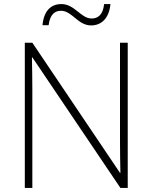

<svg xmlns="http://www.w3.org/2000/svg" viewBox="-20 -924 751 944"><path d="M189 -800H219C226 -856 252 -871 280 -871C335 -871 362 -799 428 -799C481 -799 517 -837 523 -904H492C486 -848 459 -833 430 -833C378 -833 347 -904 282 -904C229 -904 195 -869 189 -800ZM608 0V-714H570V-231C570 -181 571 -120 572 -74H570L139 -714H102V0H139V-481C139 -538 138 -587 137 -642H139L572 0Z"/></svg>

Font: Noto Sans Malayalam ExtraLight
Style: Regular
Weight: 200
Designer: Jelle Bosma - Monotype Design Team
Foundry: Monotype Imaging Inc.
Version: Version 2.104